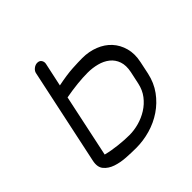

<svg xmlns="http://www.w3.org/2000/svg" viewBox="-148 -684 815 815"><g transform="rotate(-45 260.0 -276.5)"><path d="M483 -188Q473 -142 447.5 -107Q422 -72 386.5 -48Q351 -24 309 -12Q267 0 224 0Q197 0 165 -2Q133 -4 106.5 -13Q80 -22 64.5 -40.5Q49 -59 56 -92L148 -525Q150 -536 160.5 -544.5Q171 -553 183 -553Q196 -553 202 -544Q208 -535 206 -524L183 -417Q237 -428 273 -430Q309 -432 332 -432Q372 -432 406 -418.5Q440 -405 462.5 -380.5Q485 -356 494.5 -321.5Q504 -287 495 -245ZM436 -244Q443 -278 434.5 -302.5Q426 -327 406.5 -342.5Q387 -358 360 -365Q333 -372 305 -372Q276 -372 242 -368.5Q208 -365 170 -358L110 -75Q141 -67 177.5 -63Q214 -59 243 -59Q271 -59 300 -67Q329 -75 354.5 -91Q380 -107 398.5 -131Q417 -155 424 -188Z"/></g></svg>

Font: VDS
Style: Thin Italic
Weight: 100
Width: 0
Designer: artmaker
Foundry: artmaker
Version: Version 1.000 2012 initial release